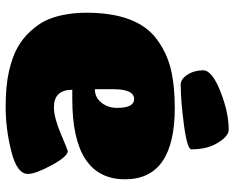

<svg xmlns="http://www.w3.org/2000/svg" viewBox="-95 -725 830 680"><g transform="rotate(90 320.0 -385.0)"><path d="M298 -226Q298 -161 360 -161Q396 -161 454 -185.5Q512 -210 515 -210Q534 -210 565 -153Q596 -96 596 -69Q596 -30 516 -10Q436 10 359.5 10Q283 10 231.5 -2Q180 -14 147.5 -32.5Q115 -51 90.5 -78Q66 -105 54 -129.5Q42 -154 35 -184Q25 -228 25 -275Q25 -457 120 -526Q167 -561 225 -575Q283 -589 362 -589Q615 -589 615 -413Q615 -226 331 -226ZM296 -372V-306Q325 -306 343.5 -329Q362 -352 362 -385Q362 -445 331 -445Q296 -445 296 -372ZM439 -780Q462 -780 485.5 -742Q509 -704 509 -648Q509 -633 422.5 -621.5Q336 -610 279 -610Q260 -610 244.5 -634Q229 -658 229 -689.5Q229 -721 303.5 -750.5Q378 -780 439 -780Z"/></g></svg>

Font: Titan One
Style: Regular
Weight: 400
Designer: Rodrigo Fuenzalida
Foundry: Rodrigo Fuenzalida
Version: Version 1.001